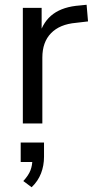

<svg xmlns="http://www.w3.org/2000/svg" viewBox="-20 -519 398 807"><path d="M76 0V-486H155V-371H145Q162 -430 204 -460.5Q246 -491 315 -496L344 -499L350 -429L299 -423Q231 -417 194.5 -379.5Q158 -342 158 -277V0ZM113 268 78 242Q100 218 108 197Q116 176 116 152L136 162H67V80H165V140Q165 177 152.5 209.5Q140 242 113 268Z"/></svg>

Font: Nunito Sans 12pt ExtraLight 12pt
Style: Regular
Weight: 400
Version: Version 3.101;gftools[0.9.27]